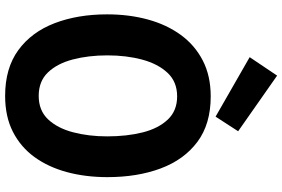

<svg xmlns="http://www.w3.org/2000/svg" viewBox="-196 -888 1101 749"><g transform="rotate(90 354.5 -513.5)"><path d="M435 -804 203 -937 275 -1044 492 -892ZM354 17Q246 17 175.5 -34.5Q105 -86 70.5 -176Q36 -266 36 -381Q36 -466 56 -539.5Q76 -613 116 -668Q156 -723 216 -754Q276 -785 356 -785Q464 -785 533.5 -733Q603 -681 637 -590Q671 -499 671 -382Q671 -297 651.5 -224.5Q632 -152 593 -98Q554 -44 494.5 -13.5Q435 17 354 17ZM354 -114Q411 -114 445.5 -150.5Q480 -187 496 -248Q512 -309 512 -381Q512 -458 496.5 -519.5Q481 -581 446.5 -617.5Q412 -654 356 -654Q299 -654 264 -616.5Q229 -579 212.5 -517.5Q196 -456 196 -382Q196 -308 212 -247Q228 -186 262.5 -150Q297 -114 354 -114Z"/></g></svg>

Font: Yaldevi ExtraLight
Style: Regular
Weight: 200
Designer: Sol Matas, Rajitha Manaperi, Kosala Senevirathne
Foundry: Mooniak
Version: Version 1.100